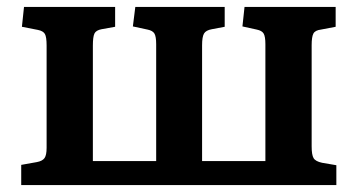

<svg xmlns="http://www.w3.org/2000/svg" viewBox="-20 -532 1028 552"><path d="M41 0V-58L86 -66Q102 -69 108 -77.5Q114 -86 114 -107V-401Q114 -426 109 -434.5Q104 -443 89 -446L43 -455L49 -512H311V-455L272 -448Q256 -445 251.5 -435.5Q247 -426 247 -401V-69H429V-405Q429 -427 424 -435.5Q419 -444 404 -447L362 -456L369 -512H626V-455L589 -448Q572 -445 566.5 -435.5Q561 -426 561 -402V-69H743V-405Q743 -427 738 -435.5Q733 -444 718 -447L677 -456L683 -512H945V-455L903 -447Q886 -445 881 -435.5Q876 -426 876 -402V-111Q876 -87 881.5 -77.5Q887 -68 906 -64L947 -57V0Z"/></svg>

Font: Literata 18pt SemiBold
Style: Regular
Weight: 600
Designer: Latin by Veronika Burian and Jose Scaglione. Greek by Irene Vlachou. Cyrillic by Vera Evstafieva.
Foundry: TypeTogether
Version: Version 3.103;gftools[0.9.29]